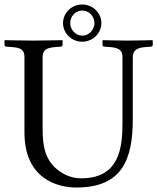

<svg xmlns="http://www.w3.org/2000/svg" viewBox="-20 -826 701 856"><path d="M321 10C526 10 572 -117 572 -295V-570C572 -598 586 -613 627 -616L653 -618C658 -618 661 -621 661 -626V-645L659 -647C659 -647 585 -645 549 -645C510 -645 439 -647 439 -647L437 -645V-626C437 -621 441 -618 445 -618L472 -616C512 -613 526 -601 526 -570V-277C526 -165 511 -31 342 -31C294 -31 253 -52 223 -81C170 -134 170 -204 170 -269V-572C170 -600 184 -613 225 -616L251 -618C256 -618 259 -621 259 -626V-645L257 -647C257 -647 164 -645 128 -645C89 -645 2 -647 2 -647L0 -645V-626C0 -621 4 -618 8 -618L35 -616C74 -613 89 -603 89 -572V-236C89 -32 231 10 321 10ZM347 -779C376 -779 401 -754 401 -723C401 -695 378 -667 347 -667C316 -667 293 -695 293 -723C293 -753 316 -779 347 -779ZM261 -723C261 -677 300 -640 346 -640C394 -640 432 -678 432 -723C432 -770 392 -806 346 -806C300 -806 261 -769 261 -723Z"/></svg>

Font: Linux Libertine O C
Style: Regular
Weight: 400
Designer: Philipp H. Poll
Foundry: Philipp H. Poll
Version: Version 4.0.3